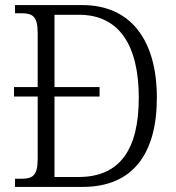

<svg xmlns="http://www.w3.org/2000/svg" viewBox="-20 -734 690 754"><path d="M39 0H305C502 0 596 -131 596 -350C596 -578 492 -714 304 -714H39V-682H63C106 -682 128 -672 128 -605V-392H35V-355H128V-111C128 -42 107 -32 62 -32H39ZM289 -39H194V-355H371V-392H194V-676H290C449 -676 525 -555 525 -350C525 -146 450 -39 289 -39Z"/></svg>

Font: Noto Serif Khmer SemiCondensed Light
Style: Regular
Weight: 300
Width: 4
Designer: Danh Hong and the Monotype Design Team
Foundry: Monotype Imaging Inc.
Version: Version 2.004